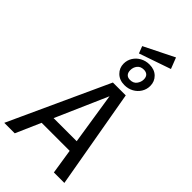

<svg xmlns="http://www.w3.org/2000/svg" viewBox="-360 -1176 1256 1256"><g transform="rotate(45 267.5 -548.5)"><path d="M284 -689H403L524 0H427L332 -610L65 0H-32ZM158 -250H400L412 -173H124ZM370 -942Q417 -942 445 -914.5Q473 -887 473 -846Q473 -814 456.5 -787.5Q440 -761 412 -745.5Q384 -730 349 -730Q303 -730 274.5 -758Q246 -786 246 -826Q246 -858 262.5 -884.5Q279 -911 307.5 -926.5Q336 -942 370 -942ZM368 -892Q338 -892 322.5 -872.5Q307 -853 307 -827Q307 -805 318 -792.5Q329 -780 351 -780Q382 -780 397.5 -801Q413 -822 413 -846Q413 -869 401 -880.5Q389 -892 368 -892ZM251 -993 460 -1097 490 -1020 270 -944Z"/></g></svg>

Font: Fira Sans Variable
Style: Italic
Weight: 397
Italic angle: -8°
Designer: Carrois Corporate & Edenspiekermann AG
Foundry: Carrois Corporate GbR & Edenspiekermann AG
Version: Version 4.202